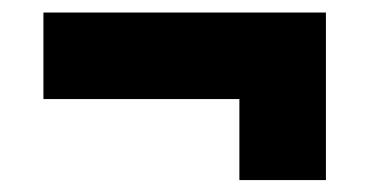

<svg xmlns="http://www.w3.org/2000/svg" viewBox="-20 -462 604 314"><path d="M513 -441.5V-167.5H371.5V-300H51V-441.5ZM444 -371H113H444V-230.5Z"/></svg>

Font: Tourney Black
Style: Regular
Weight: 900
Version: Version 1.015